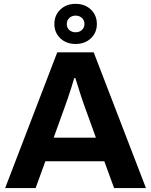

<svg xmlns="http://www.w3.org/2000/svg" viewBox="-20 -951 764 971"><path d="M6.1 0 269.6 -686.4H453.8L718.1 0H556.9L507.6 -135.3H209.4L160.1 0ZM251.5 -254.9H464.9L403.7 -424.4Q398.7 -438 391 -461.4Q383.2 -484.7 375.4 -510.6Q367.6 -536.5 361 -556.3H355.4Q349.8 -536.7 341.8 -511.3Q333.7 -486 325.9 -462.7Q318.1 -439.3 312.7 -424.4ZM362.4 -728.6Q315.5 -728.6 285.3 -757.1Q255 -785.7 255 -829.5Q255 -874.2 285.3 -902.8Q315.5 -931.5 362.4 -931.5Q409.3 -931.5 439.5 -902.8Q469.8 -874.2 469.8 -829.5Q469.8 -785.7 439.5 -757.1Q409.3 -728.6 362.4 -728.6ZM362.4 -787.8Q381.7 -787.8 394.4 -799.6Q407.1 -811.4 407.1 -829.7Q407.1 -848.1 394.4 -860Q381.7 -872 362.4 -872Q343 -872 330.4 -859.9Q317.7 -847.9 317.7 -829.3Q317.7 -811 330.4 -799.4Q343 -787.8 362.4 -787.8Z"/></svg>

Font: Archivo Variable SemiBold
Style: Regular
Weight: 600
Designer: Hector Gatti
Foundry: Omnibus-Type
Version: Version 2.001